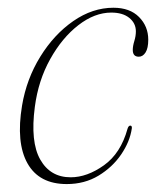

<svg xmlns="http://www.w3.org/2000/svg" viewBox="-20 -467 407 496"><path d="M267.5 -434.5Q224.5 -434.5 182.5 -402Q140.5 -369.5 109.8 -314.5Q79 -259.5 70 -191Q58 -100.5 84 -54.8Q110 -9 162.5 -9Q205 -9 248.5 -40Q292 -71 309.5 -134.5Q312 -142.5 316.5 -142.5Q321.5 -142.5 320.5 -135Q315.5 -101 293 -68Q270.5 -35 234.5 -13.2Q198.5 8.5 152.5 8.5Q81 8.5 51 -45Q21 -98.5 37 -194.5Q48.5 -263 84 -320.5Q119.5 -378 169.2 -412.5Q219 -447 273 -447Q315.5 -447 339.2 -423Q363 -399 363 -364.5Q363 -342.5 356 -331.5Q349 -320.5 338.5 -320.5Q323 -320.5 323 -338Q323 -348 327 -361Q331 -374 331 -386Q331 -407 314 -420.8Q297 -434.5 267.5 -434.5Z"/></svg>

Font: Fraunces 72pt S000 Thin
Style: Italic
Weight: 100
Italic angle: -16°
Version: Version 1.000; ttfautohint (v1.8.3)